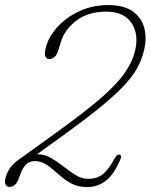

<svg xmlns="http://www.w3.org/2000/svg" viewBox="-21 -729 595 758"><path d="M1 -27.5Q11.5 -67 45.5 -93.5L200.5 -205Q304 -279.5 367.8 -333.5Q431.5 -387.5 464.8 -432Q498 -476.5 510.5 -522Q529 -590.5 499.2 -636.8Q469.5 -683 398.5 -683Q326.5 -683 280.2 -647.5Q234 -612 219 -562.5L209.5 -532Q204 -512.5 194.5 -504.2Q185 -496 174.5 -496Q147.5 -496 160.5 -544Q172 -585.5 206.5 -623.2Q241 -661 292.8 -685Q344.5 -709 407 -709Q468.5 -709 503.8 -683.5Q539 -658 549.2 -616Q559.5 -574 546 -524Q537 -489.5 518.8 -457.2Q500.5 -425 465.8 -388.2Q431 -351.5 373 -304.2Q315 -257 226.5 -193L125 -120H126.5Q155 -120 180.5 -105.2Q206 -90.5 230 -71.5Q254 -52.5 277.8 -37.8Q301.5 -23 327 -23Q365 -23 388.2 -44Q411.5 -65 432 -104.5Q441 -121 451.5 -118.5Q461 -116 454 -99Q429 -40.5 397 -15.5Q365 9.5 323 9.5Q287 9.5 260.8 -4.5Q234.5 -18.5 204 -46Q176 -71.5 157.2 -82.2Q138.5 -93 116 -93Q93 -93 79 -76.8Q65 -60.5 54 -27Q42 9 16 9Q6.5 9 1.2 0Q-4 -9 1 -27.5Z"/></svg>

Font: Fraunces 72pt S100 Thin
Style: Italic
Weight: 100
Italic angle: -16°
Version: Version 1.000; ttfautohint (v1.8.3)